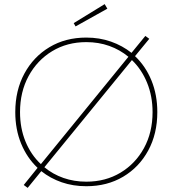

<svg xmlns="http://www.w3.org/2000/svg" viewBox="-20 -892 838 930"><path d="M114 18 95 4 162 -79Q111 -127 82.5 -196Q54 -265 54 -349Q54 -454 98 -535.5Q142 -617 219.5 -663.5Q297 -710 398 -710Q462 -710 517.5 -690.5Q573 -671 617 -636L684 -718L703 -704L634 -620Q685 -572 713.5 -502.5Q742 -433 742 -349Q742 -244 698 -163Q654 -82 576.5 -36Q499 10 398 10Q334 10 279 -9Q224 -28 180 -63ZM77 -349Q77 -271 103.5 -206.5Q130 -142 178 -97L602 -617Q561 -651 509.5 -669.5Q458 -688 398 -688Q305 -688 232.5 -644Q160 -600 118.5 -523.5Q77 -447 77 -349ZM398 -12Q491 -12 563.5 -55.5Q636 -99 677.5 -175Q719 -251 719 -349Q719 -426 692.5 -491Q666 -556 619 -601L195 -82Q236 -48 287.5 -30Q339 -12 398 -12ZM346 -764 337 -780 487 -872 500 -850Z"/></svg>

Font: Lexend Thin
Style: Regular
Weight: 100
Designer: Bonnie Shaver-Troup, Thomas Jockin
Foundry: Lexend
Version: Version 1.007; ttfautohint (v1.8.3)